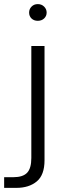

<svg xmlns="http://www.w3.org/2000/svg" viewBox="-87 -744 298 931"><path d="M-66.9 167V115.2H-22Q23.9 115.2 44.4 93.8Q64.9 72.3 64.9 22V-521H128.9V33.2Q128.9 104.5 91.3 135.7Q53.7 167 -7.8 167ZM54.2 -683.1Q54.2 -700.2 66.2 -712.2Q78.1 -724.1 96.2 -724.1Q114.7 -724.1 127 -711.9Q139.2 -699.7 139.2 -683.1Q139.2 -666 127 -654.5Q114.7 -643.1 96.2 -643.1Q77.6 -643.1 65.9 -654.3Q54.2 -665.5 54.2 -683.1Z"/></svg>

Font: Lumene Sans Expanded Light
Style: Regular
Weight: 300
Width: 7
Designer: Deni Anggara
Version: Version 1.003;Glyphs 3.1.2 (3151)